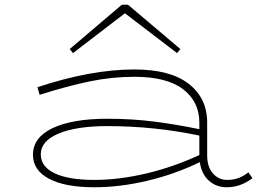

<svg xmlns="http://www.w3.org/2000/svg" viewBox="-20 -777 1102 810"><path d="M1045 -25Q994 13 937 13Q892 13 861 -15Q830 -43 823 -93Q718 -42 602 -14.5Q486 13 378 13Q254 13 186.5 -23Q119 -59 119 -124Q119 -197 202 -236.5Q285 -276 433 -276Q538 -276 631 -264Q724 -252 821 -232V-260Q821 -348 752.5 -400.5Q684 -453 547 -453Q452 -453 358 -433.5Q264 -414 147 -377L138 -409Q363 -484 547 -484Q698 -484 776 -423.5Q854 -363 854 -260V-123Q854 -72 878.5 -45Q903 -18 938 -18Q965 -18 986.5 -26Q1008 -34 1028 -50ZM821 -123V-205Q631 -245 433 -245Q302 -245 227 -213.5Q152 -182 152 -126Q152 -74 210.5 -46Q269 -18 378 -18Q482 -18 596.5 -45Q711 -72 821 -123ZM274 -570 494 -757H520L741 -570L727 -553L507 -721L288 -553Z"/></svg>

Font: BioRhyme Expanded ExtraLight
Style: Regular
Weight: 275
Width: 7
Designer: Aoife Mooney
Foundry: Aoife Mooney Type
Version: Version 1.001